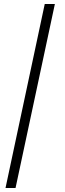

<svg xmlns="http://www.w3.org/2000/svg" viewBox="-20 -797 324 957"><path d="M7.5 140 203 -777H253.5L57.5 140Z"/></svg>

Font: Epilogue Light
Style: Italic
Weight: 300
Italic angle: -12°
Designer: Tyler Finck
Foundry: Etcetera Type Co
Version: Version 2.111; ttfautohint (v1.8.3)